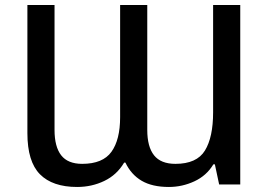

<svg xmlns="http://www.w3.org/2000/svg" viewBox="-20 -734 1071 764"><path d="M287 10Q189 10 139 -40.5Q89 -91 89 -204V-714H197V-217Q197 -150 223.5 -116Q250 -82 307 -82Q389 -82 423.5 -130Q458 -178 458 -268V-714H566V-217Q566 -150 593 -116Q620 -82 678 -82Q763 -82 795.5 -135Q828 -188 828 -287V-714H936V0H852L835 -80H829Q802 -35 753.5 -12.5Q705 10 652 10Q586 10 544 -14.5Q502 -39 479 -87H474Q445 -38 395 -14Q345 10 287 10Z"/></svg>

Font: Noto Sans Medium
Style: Regular
Weight: 500
Designer: Monotype Design Team
Foundry: Monotype Imaging Inc.
Version: Version 2.007